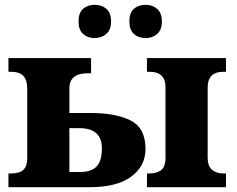

<svg xmlns="http://www.w3.org/2000/svg" viewBox="-20 -777 982 797"><path d="M306 -688Q306 -724 325 -740.5Q344 -757 373 -757Q402 -757 421.5 -740.5Q441 -724 441 -688Q441 -653 421 -636Q401 -619 373 -619Q344 -619 325 -636Q306 -653 306 -688ZM517 -688Q517 -724 536 -740.5Q555 -757 585 -757Q613 -757 632.5 -740Q652 -723 652 -688Q652 -653 632.5 -636Q613 -619 585 -619Q555 -619 536 -636Q517 -653 517 -688ZM15 -57H25Q62 -57 77.5 -72.5Q93 -88 93 -120V-409Q93 -445 77 -462Q61 -479 25 -479H15V-536H358V-473H345Q268 -473 268 -410V-308H355Q462 -308 523 -276.5Q584 -245 584 -159Q584 -88 525 -44Q466 0 352 0H15ZM590 -57H601Q631 -57 649 -71Q667 -85 667 -122V-415Q667 -479 601 -479H590V-536H918V-479H907Q842 -479 842 -414V-122Q842 -87 860.5 -72Q879 -57 907 -57H918V0H590ZM312 -63Q359 -63 381 -86Q403 -109 403 -161Q403 -245 309 -245H268V-63Z"/></svg>

Font: Noto Serif ExtraBold
Style: Regular
Weight: 800
Designer: Monotype Design Team
Foundry: Monotype Imaging Inc.
Version: Version 1.001